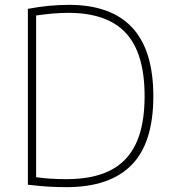

<svg xmlns="http://www.w3.org/2000/svg" viewBox="-20 -767 712 792"><path d="M95 -5V-730.5Q181.5 -747 264.5 -747Q437.5 -747 525 -653.5Q612.5 -560 612.5 -370Q612.5 -178 522.8 -86.5Q433 5 254 5Q214 5 178.5 2.8Q143 0.5 95 -5ZM576.5 -370Q576.5 -547.5 499.2 -630.8Q422 -714 262 -714Q203 -714 129 -703V-36Q184.5 -28 255 -28Q363.5 -28 434.5 -63.8Q505.5 -99.5 541 -175Q576.5 -250.5 576.5 -370Z"/></svg>

Font: Encode Sans Thin
Style: Regular
Weight: 250
Designer: Multiple Designers
Foundry: Impallari Type
Version: Version 2.000